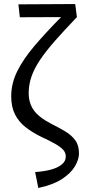

<svg xmlns="http://www.w3.org/2000/svg" viewBox="-20 -710 451 959"><path d="M171.3 228.9 155.5 149.4Q200.9 146.4 235.2 137Q269.5 127.5 289.1 111.1Q308.6 94.7 308.6 72.3Q308.6 53.4 296.5 39.3Q284.5 25.2 257.5 9.6Q230.6 -6.1 184.9 -27.1Q141.2 -48.6 107.7 -74.8Q74.2 -101 55.1 -138.2Q36 -175.5 36 -229Q36 -293.4 66.2 -354.3Q96.4 -415.2 152.4 -481Q208.4 -546.9 285.1 -624.6L79.1 -623.8L72 -688.3L355.7 -689.8L364.1 -624.6Q302.7 -560.3 257.1 -508.8Q211.6 -457.3 182.1 -413.9Q152.5 -370.5 137.9 -329.5Q123.3 -288.5 123.3 -245.1Q123.3 -196.2 148 -160.4Q172.6 -124.7 235.6 -91.9Q273.7 -72.9 305.3 -54.1Q336.8 -35.2 355.7 -9.8Q374.5 15.7 374.5 56.5Q374.5 86.5 354.1 121Q333.6 155.5 289.1 184.5Q244.6 213.5 171.3 228.9Z"/></svg>

Font: Ancizar Sans Thin
Style: Regular
Weight: 100
Designer: Cesar Puertas, Viviana Monsalve, Julian Moncada, Julian Prieto, Jose Castro, Mariel Hernandez, Felipe Aragon, Sara Alarc
Version: Version 8.100